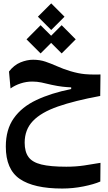

<svg xmlns="http://www.w3.org/2000/svg" viewBox="-20 -775 626 1113"><path d="M340.8 317.9Q176.3 317.9 95 262.5Q13.7 207 13.7 74.7Q13.7 -24.4 60.1 -89.8Q106.4 -155.3 191.4 -195.3Q276.4 -235.4 392.6 -258.8V-268.6Q368.7 -269.5 342.3 -272.5Q315.9 -275.4 279.8 -283.2Q245.6 -291.5 220 -296.9Q194.3 -302.2 167 -302.2Q132.8 -302.2 99.9 -291.5Q66.9 -280.8 41 -262.2L32.2 -360.4Q61 -397.9 98.6 -413.3Q136.2 -428.7 171.9 -428.7Q210.9 -428.7 243.2 -417.7Q275.4 -406.7 309.6 -391.6Q343.8 -376 388.7 -362.3Q435.1 -348.6 472.7 -345.2Q498.5 -342.8 532.2 -342.8Q546.9 -342.8 562.5 -343.3L561 -218.8Q412.6 -191.4 315.4 -157.5Q218.3 -123.5 170.7 -73.5Q123 -23.4 123 52.2Q123 104.5 145 135Q167 165.5 219.7 178.5Q272.5 191.4 364.3 191.4Q419.4 191.4 468.3 184.1Q517.1 176.8 562.5 168.9L561.5 277.3Q524.4 293.5 463.6 305.7Q402.8 317.9 340.8 317.9ZM337.4 -465.3 276.4 -526.4 215.3 -465.3 133.8 -546.9 215.3 -628.9 276.4 -567.9 337.4 -628.9 418.9 -546.9ZM276.9 -601.1 199.7 -678.2 276.9 -755.4 354 -678.2Z"/></svg>

Font: CaskaydiaCove NFP SemiBold
Style: Regular
Weight: 600
Designer: Aaron Bell
Foundry: Saja Typeworks
Version: Version 2111.001; VTT 6.35;Nerd Fonts 3.1.1